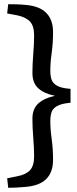

<svg xmlns="http://www.w3.org/2000/svg" viewBox="-20 -707 365 912"><path d="M98 181Q78 183 57.5 184Q37 185 19 185L14 140L63 130Q104 122 123 101Q142 80 142 36Q142 -4 138 -52.5Q134 -101 134 -143Q134 -190 162 -215.5Q190 -241 241 -252Q190 -262 162 -287.5Q134 -313 134 -360Q134 -402 138 -450.5Q142 -499 142 -539Q142 -583 123 -604Q104 -625 63 -634L14 -643L19 -687Q37 -687 57.5 -686.5Q78 -686 98 -684Q167 -679 199.5 -646Q232 -613 232 -555Q232 -502 225.5 -456Q219 -410 219 -371Q219 -348 224.5 -330Q230 -312 250.5 -300Q271 -288 315 -285V-219Q271 -215 250.5 -203Q230 -191 224.5 -173Q219 -155 219 -132Q219 -93 225.5 -46.5Q232 0 232 53Q232 111 199.5 143.5Q167 176 98 181Z"/></svg>

Font: Yrsa Medium
Style: Regular
Weight: 500
Designer: Anna Giedrys (Yrsa+Rasa design), David Brezina (Yrsa art-direction, Rasa art-direction, design)
Foundry: Rosetta Type Foundry
Version: Version 2.004